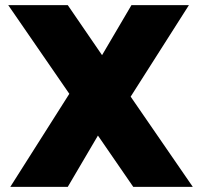

<svg xmlns="http://www.w3.org/2000/svg" viewBox="-20 -725 779 745"><path d="M497 0 360 -199 243 0H20L249 -361L12 -705H243L376 -511L490 -705H713L487 -350L728 0Z"/></svg>

Font: Fz Poppins ExtBd
Style: Regular
Weight: 800
Designer: Ninad Kale (Devanagari), Jonny Pinhorn (Latin)
Foundry: Indian Type Foundry
Version: Vit hóa bi Vntype.Com & FontZin.Com